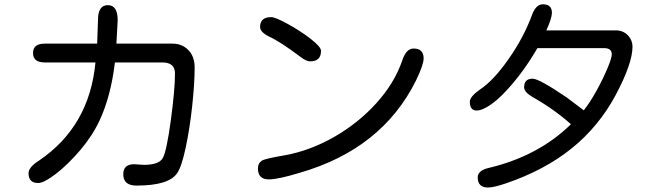

<svg xmlns="http://www.w3.org/2000/svg" viewBox="-20 -794 3040 877"><path d="M472.7 -770.5Q517.6 -770.5 517.6 -701.2L511.7 -594.7H768.6Q811.5 -594.7 840.3 -565.4Q869.1 -536.1 869.1 -485.4Q869.1 -414.1 857.9 -310.1Q846.7 -206.1 828.1 -119.1Q809.6 -32.2 789.1 -2.9Q751 53.7 603.5 53.7Q543 53.7 543 2Q543 -43.9 592.8 -43.9L637.7 -41Q706.1 -41 723.6 -72.3Q741.2 -103.5 760.3 -244.6Q779.3 -385.7 779.3 -458Q779.3 -508.8 721.7 -508.8H504.9Q486.3 -353.5 434.6 -243.2Q402.3 -173.8 346.2 -107.9Q290 -42 235.4 0Q180.7 42 154.3 42Q110.4 42 110.4 -2.9Q110.4 -30.3 158.2 -60.5Q388.7 -216.8 416 -508.8H184.6Q130.9 -508.8 130.9 -551.8Q130.9 -594.7 184.6 -594.7H423.8L427.7 -704.1Q427.7 -770.5 472.7 -770.5Z M1446.3 -561.5Q1446.3 -513.7 1396.5 -513.7Q1378.9 -513.7 1352.5 -534.2Q1258.8 -604.5 1209 -627Q1168 -647.5 1168 -670.9Q1168 -715.8 1218.8 -715.8Q1237.3 -715.8 1294.4 -684.6Q1351.6 -653.3 1398.9 -616.7Q1446.3 -580.1 1446.3 -561.5ZM1915 -527.3Q1915 -498 1879.9 -425.8Q1724.6 -113.3 1349.6 -4.9Q1250 25.4 1208 25.4Q1158.2 25.4 1158.2 -24.4Q1158.2 -48.8 1176.8 -60.5Q1190.4 -69.3 1282.2 -85Q1395.5 -105.5 1505.4 -168Q1615.2 -230.5 1698.2 -321.8Q1781.2 -413.1 1817.4 -517.6Q1835 -572.3 1869.1 -572.3Q1915 -572.3 1915 -527.3Z M2774.4 -545.9Q2774.4 -574.2 2739.3 -574.2H2434.6Q2371.1 -463.9 2291 -377.9Q2252 -335.9 2216.3 -312.5Q2180.7 -289.1 2157.2 -289.1Q2126 -289.1 2126 -329.1Q2126 -352.5 2171.9 -384.8Q2234.4 -425.8 2304.2 -525.9Q2374 -626 2411.1 -728.5Q2428.7 -774.4 2460 -774.4Q2501 -774.4 2501 -735.4Q2501 -711.9 2475.6 -655.3H2793Q2828.1 -655.3 2850.6 -629.9Q2869.1 -608.4 2869.1 -581.1Q2869.1 -504.9 2793 -361.3Q2715.8 -216.8 2591.8 -116.7Q2467.8 -16.6 2290 43.9Q2235.4 62.5 2209 62.5Q2162.1 62.5 2162.1 16.6Q2162.1 -14.6 2210 -26.4Q2438.5 -80.1 2587.9 -226.6Q2508.8 -296.9 2411.1 -351.6Q2374 -374 2374 -395.5Q2374 -434.6 2413.1 -434.6Q2442.4 -434.6 2570.3 -347.7L2646.5 -290Q2675.8 -327.1 2705.6 -381.3Q2735.4 -435.5 2754.9 -482.4Q2774.4 -529.3 2774.4 -545.9Z"/></svg>

Font: FakePearl
Style: Regular
Weight: 400
Version: Version 1.2